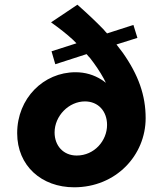

<svg xmlns="http://www.w3.org/2000/svg" viewBox="-20 -780 666 816"><path d="M295 16C473 16 599 -120 599 -278C599 -374 569 -461 501 -557C493 -568 484 -579 475 -591L564 -619L547 -674L435 -638C430 -643 425 -649 420 -655C388 -688 351 -723 309 -760L197 -685C232 -660 263 -636 290 -611C295 -606 300 -601 305 -596L199 -562L215 -507L348 -550C353 -544 358 -538 363 -533C384 -506 404 -477 421 -446C424 -440 427 -434 430 -428C424 -433 418 -437 412 -441C379 -462 342 -473 301 -473C165 -473 53 -362 53 -214C53 -75 157 16 295 16ZM306 -119C249 -119 212 -161 212 -217C212 -288 273 -349 341 -349C397 -349 435 -308 435 -249C435 -182 381 -119 306 -119Z"/></svg>

Font: Jost
Style: Bold Italic
Weight: 700
Italic angle: -5°
Version: Version 3.710